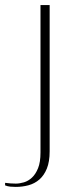

<svg xmlns="http://www.w3.org/2000/svg" viewBox="-65 -574 293 754"><path d="M-45 144Q-24 147 -3 147Q12 147 29 142Q46 137 60.5 123.5Q75 110 84.5 86.5Q94 63 94 25V-554H130V20Q130 61 119 88Q108 115 89.5 131Q71 147 47 153.5Q23 160 -3 160Q-14 160 -24.5 159Q-35 158 -45 154Z"/></svg>

Font: UN Bangla Thin
Style: Regular
Weight: 100
Designer: Desinged by Rajon, Unicode developed by Rashed (IMGN)
Version: Version 2.000;March 19, 2023;FontCreator 14.0.0.2901 64-bit